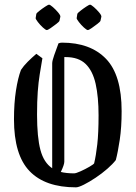

<svg xmlns="http://www.w3.org/2000/svg" viewBox="-20 -795 582 824"><path d="M162 -545Q156 -510 150.5 -476Q145 -442 142 -401Q139 -360 139 -303Q139 -206 153.5 -151.5Q168 -97 204 -73V-523Q204 -534 212.5 -558Q221 -582 231 -609Q239 -612 246 -612Q368 -612 435 -542.5Q502 -473 502 -318Q502 -249 494 -195.5Q486 -142 477 -108Q464 -91 440.5 -70.5Q417 -50 390 -32Q363 -14 340 -2.5Q317 9 306 9Q174 9 107 -60.5Q40 -130 40 -283Q40 -352 48.5 -406.5Q57 -461 70 -495Q81 -512 99 -530Q117 -548 136 -564ZM256 -101Q256 -88 241 -57Q265 -51 298 -51Q306 -51 326 -60Q346 -69 364 -79.5Q382 -90 384 -94Q392 -127 397.5 -175.5Q403 -224 403 -300Q403 -379 390.5 -435Q378 -491 347.5 -520.5Q317 -550 262 -550Q258 -550 256 -550ZM312 -736Q313 -739 325 -748.5Q337 -758 350 -766.5Q363 -775 366 -775Q371 -775 383 -764.5Q395 -754 405.5 -741.5Q416 -729 415 -723L411 -705Q410 -702 398 -692.5Q386 -683 373.5 -674.5Q361 -666 357 -666Q352 -666 340 -677Q328 -688 318.5 -700.5Q309 -713 309 -717ZM136 -736Q137 -739 149 -748.5Q161 -758 174 -766.5Q187 -775 190 -775Q195 -775 207 -764.5Q219 -754 229.5 -741.5Q240 -729 239 -723L235 -705Q234 -702 222 -692.5Q210 -683 197.5 -674.5Q185 -666 181 -666Q176 -666 164 -677Q152 -688 142.5 -700.5Q133 -713 133 -717Z"/></svg>

Font: Grenze Gotisch
Style: Regular
Weight: 400
Designer: Renata Polastri
Foundry: Omnibus-Type
Version: Version 1.001